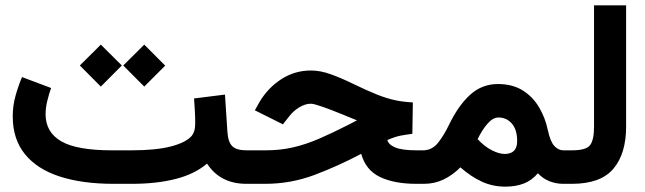

<svg xmlns="http://www.w3.org/2000/svg" viewBox="-20 -697 2447 728"><path d="M447.3 -448.7 526.9 -527.8 606.4 -448.2 526.9 -368.7ZM282.7 -448.7 362.3 -527.8 441.9 -448.7 362.3 -368.7ZM481 0H410.2Q292 0 206.3 -27.8Q120.6 -55.7 74.5 -112.5Q28.3 -169.4 28.3 -255.9Q28.3 -296.4 38.8 -333.7Q49.3 -371.1 63.5 -404.8L173.8 -363.3Q166 -341.8 159.4 -314.9Q152.8 -288.1 152.8 -263.2Q153.3 -195.3 212.4 -161.1Q271.5 -127 405.3 -127H478.5Q572.3 -127 629.4 -142.1Q686.5 -157.2 707.5 -182.6Q712.9 -189.5 716.6 -200.7Q720.2 -211.9 720.2 -230.5Q720.2 -253.9 718.8 -277.6Q717.3 -301.3 715.8 -323.7L833 -338.4L842.3 -196.8Q844.7 -158.7 860.6 -142.8Q876.5 -127 914.6 -127H926.8V0H914.6Q814.9 0 765.1 -76.7Q717.8 -36.6 645.3 -18.3Q572.8 0 481 0Z M1543.5 -189.5Q1518.6 -186.5 1498.3 -182.6Q1478 -178.7 1448.7 -166Q1453.1 -148.4 1479.2 -137.7Q1505.4 -127 1560.1 -127H1586.4V0H1558.1Q1475.1 0 1420.9 -25.9Q1366.7 -51.8 1349.6 -113.8Q1262.2 -67.4 1172.4 -33.7Q1082.5 0 985.4 0H907.2V-127H986.8Q1042.5 -127 1091.1 -138.2Q1139.6 -149.4 1189.5 -170.9Q1239.3 -192.4 1298.8 -222.7L1333.5 -240.7Q1325.2 -243.7 1314.7 -248.3Q1304.2 -252.9 1282.2 -261.7Q1232.9 -281.7 1201.4 -292.7Q1169.9 -303.7 1158.7 -303.7Q1137.2 -303.7 1114.7 -290Q1092.3 -276.4 1076.2 -255.4L1052.7 -225.6L946.3 -278.8L963.9 -310.1Q996.1 -364.3 1046.9 -397Q1097.7 -429.7 1159.2 -429.7Q1194.3 -429.7 1233.2 -415.8Q1272 -401.9 1315.4 -380.9Q1371.6 -353.5 1409.2 -338.6Q1446.8 -323.7 1477.8 -317.1Q1508.8 -310.5 1545.4 -308.6Z M1725.6 -62.5Q1695.3 -32.2 1661.1 -16.1Q1627 0 1587.9 0H1566.9V-127H1585Q1618.7 -127.4 1641.4 -156.2Q1664.1 -185.1 1683.1 -225.1Q1718.8 -298.3 1763.4 -338.4Q1808.1 -378.4 1867.7 -378.4Q1923.3 -378.4 1961.9 -354.2Q2000.5 -330.1 2023.9 -290.3Q2047.4 -250.5 2057.1 -204.1Q2066.4 -160.2 2081.8 -143.6Q2097.2 -127 2116.2 -127H2129.4V0H2115.7Q2088.4 0 2063.5 -9.8Q2038.6 -19.5 2019.5 -40Q1996.1 -12.7 1965.8 -1Q1935.5 10.7 1896 10.7Q1848.1 10.7 1806.9 -8.3Q1765.6 -27.3 1725.6 -62.5ZM1791 -169.4Q1817.4 -141.1 1845 -127.2Q1872.6 -113.3 1893.6 -113.3Q1940.9 -113.3 1940.9 -162.1Q1940.9 -205.1 1920.9 -228.3Q1900.9 -251.5 1870.1 -251.5Q1849.1 -251.5 1828.9 -228.5Q1808.6 -205.6 1791 -169.4Z M2109.9 0V-127H2149.4Q2203.1 -127 2217.8 -147.2Q2232.4 -167.5 2232.4 -216.3V-676.8H2354V-216.8Q2354 -114.3 2305.7 -57.1Q2257.3 0 2148.9 0Z"/></svg>

Font: Vazir
Style: Bold
Weight: 700
Designer: Saber Rastikerdar
Foundry: Saber Rastikerdar
Version: Version 30.0.0